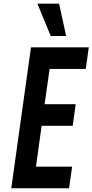

<svg xmlns="http://www.w3.org/2000/svg" viewBox="-20 -1002 492 1022"><path d="M452.5 -750 436.5 -635H244L217.5 -447.5H383L367 -332.5H201.5L171.5 -115H364L347.5 0H40L145 -750ZM250 -810.5 179 -982.5H294.5L332 -810.5Z"/></svg>

Font: Mohave SemiBold
Style: Italic
Weight: 600
Italic angle: -8°
Designer: Gumpita Rahayu
Foundry: Tokotype
Version: Version 2.003